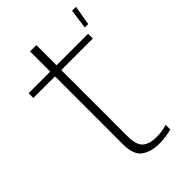

<svg xmlns="http://www.w3.org/2000/svg" viewBox="-220 -808 895 895"><g transform="rotate(-45 228.0 -360.0)"><path d="M417 -623.5H439.5L456 -720.5H430ZM279.5 5.5Q323 5.5 362.5 -5.5V-36Q328.5 -25.5 292.5 -25.5Q248 -25.5 223.5 -45.5Q199 -65.5 199 -126V-560.5H407V-592H199V-725H157.5V-592H15V-560.5H157.5V-114Q157.5 -43.5 191.8 -19Q226 5.5 279.5 5.5Z"/></g></svg>

Font: Anybody Thin ExtraLight
Style: Regular
Weight: 250
Version: Version 1.113;gftools[0.9.25]